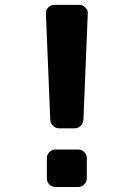

<svg xmlns="http://www.w3.org/2000/svg" viewBox="-20 -750 540 770"><path d="M293 -150.4Q307.6 -150.4 317.9 -140.1Q328.1 -129.9 328.1 -115.2V-35.2Q328.1 -20.5 317.9 -10.3Q307.6 0 293 0H203.1Q188.5 0 178.2 -9.8Q168 -19.5 168 -35.2V-115.2Q168 -129.9 178.2 -140.1Q188.5 -150.4 203.1 -150.4ZM297.9 -730.5Q311.5 -730.5 322.3 -719.7Q333 -709 332 -695.3L314.5 -269.5Q313.5 -254.9 303.2 -245.1Q293 -235.4 278.3 -235.4H217.8Q203.1 -235.4 192.9 -245.1Q182.6 -254.9 181.6 -269.5L164.1 -695.3Q163.1 -709 173.3 -719.7Q183.6 -730.5 198.2 -730.5Z"/></svg>

Font: Rounded-L Mgen+ 1m bold
Style: Bold
Weight: 700
Designer: [Source Han Sans]
Ryoko NISHIZUKA  (kana & ideographs); Paul D. Hunt (Latin, Greek & Cyrillic); Wenlong ZHANG  (bopomofo
Version: Version 1.059.20150602